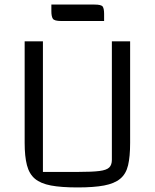

<svg xmlns="http://www.w3.org/2000/svg" viewBox="-20 -806 678 841"><path d="M320 15Q248 15 203 6.5Q158 -2 133 -23Q108 -44 98 -82.5Q88 -121 88 -180V-625H168V-53H324Q384 -53 415.5 -57Q447 -61 458.5 -72.5Q470 -84 470 -106V-625H550V-180Q550 -120 541 -82Q532 -44 506.5 -23Q481 -2 436 6.5Q391 15 320 15ZM248 -714Q218 -714 211.5 -724Q205 -734 205 -757V-786H394Q424 -786 430 -777Q436 -768 436 -745V-714Z"/></svg>

Font: Changa Light
Style: Regular
Weight: 300
Designer: Eduardo Rodriguez Tunni
Foundry: Eduardo Rodriguez Tunni
Version: Version 3.002; ttfautohint (v1.8.2)